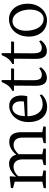

<svg xmlns="http://www.w3.org/2000/svg" viewBox="824 -1385 576 2264"><g transform="rotate(-90 1112.0 -253.0)"><path d="M235.8 -28.3 166 -42V-325.2Q186.5 -350.6 216.8 -366Q247.1 -381.3 279.8 -381.3Q318.8 -381.3 341.6 -353.5Q364.3 -325.7 364.3 -279.8V-42L299.3 -26.4L295.4 0H489.7L493.7 -28.3L425.8 -42V-322.3Q448.7 -346.7 475.6 -363.8Q502.4 -380.9 535.2 -380.9Q576.7 -380.9 598.9 -354.5Q621.1 -328.1 621.1 -279.8V-42L557.6 -26.4L554.7 -1H748.5L754.9 -29.3L685.5 -42.5V-291.5Q685.5 -358.9 658.7 -395.5Q631.8 -432.1 570.3 -432.1Q527.3 -432.1 488 -408.9Q448.7 -385.7 423.3 -353H418Q409.2 -392.6 380.9 -413.3Q352.5 -434.1 314 -434.1Q271 -434.1 230.7 -410.9Q190.4 -387.7 164.1 -355.5H160.2L165.5 -420.4L159.7 -427.2L28.3 -412.6L25.4 -387.2L102.1 -367.7V-42L27.8 -26.4L23.4 0H231Z M1130.9 -50.8 1121.6 -72.3Q1094.2 -53.7 1069.3 -45.9Q1044.4 -38.1 1013.7 -38.1Q967.8 -38.1 936.5 -63Q905.3 -87.9 889.9 -128.4Q874.5 -168.9 873.5 -217.3L1109.9 -220.2Q1113.3 -232.9 1115.7 -252.7Q1118.2 -272.5 1118.2 -284.2Q1118.2 -358.4 1085.2 -395.5Q1052.2 -432.6 996.1 -432.6Q947.8 -432.6 903.6 -405.5Q859.4 -378.4 832 -326.7Q804.7 -274.9 804.7 -205.1Q804.7 -133.8 828.6 -84.2Q852.5 -34.7 892.3 -10Q932.1 14.6 980 14.6Q1026.9 14.6 1065.9 -2.9Q1105 -20.5 1130.9 -50.8ZM1049.3 -297.9Q1049.3 -268.6 1045.9 -258.8L874.5 -247.6Q875.5 -295.4 888.9 -328.6Q902.3 -361.8 924.1 -378.4Q945.8 -395 972.2 -395Q1007.8 -395 1028.6 -368.7Q1049.3 -342.3 1049.3 -297.9Z M1232.4 -122.6Q1231.9 -52.2 1255.6 -20.3Q1279.3 11.7 1325.7 11.7Q1361.8 11.7 1394.8 -7.1Q1427.7 -25.9 1450.2 -58.1L1440.9 -79.6Q1440.9 -79.1 1428 -70.6Q1415 -62 1398.2 -54.9Q1381.3 -47.9 1365.2 -47.9Q1341.3 -47.9 1326.7 -56.9Q1312 -65.9 1304.9 -88.4Q1297.9 -110.8 1297.9 -151.4L1299.3 -375H1434.1L1438 -410.2H1299.8V-521.5H1276.9Q1257.8 -474.1 1232.7 -443.1Q1207.5 -412.1 1172.4 -396V-376.5H1234.4Z M1549.8 -122.6Q1549.3 -52.2 1573 -20.3Q1596.7 11.7 1643.1 11.7Q1679.2 11.7 1712.2 -7.1Q1745.1 -25.9 1767.6 -58.1L1758.3 -79.6Q1758.3 -79.1 1745.4 -70.6Q1732.4 -62 1715.6 -54.9Q1698.7 -47.9 1682.6 -47.9Q1658.7 -47.9 1644 -56.9Q1629.4 -65.9 1622.3 -88.4Q1615.2 -110.8 1615.2 -151.4L1616.7 -375H1751.5L1755.4 -410.2H1617.2V-521.5H1594.2Q1575.2 -474.1 1550 -443.1Q1524.9 -412.1 1489.7 -396V-376.5H1551.8Z M2200.2 -214.4Q2200.2 -276.9 2177.7 -327.1Q2155.3 -377.4 2113.5 -406.2Q2071.8 -435.1 2016.6 -435.1Q1961.4 -435.1 1914.6 -406.7Q1867.7 -378.4 1840.1 -325.4Q1812.5 -272.5 1812.5 -200.7Q1812.5 -137.7 1836.2 -89.1Q1859.9 -40.5 1903.6 -13.7Q1947.3 13.2 2004.4 13.2Q2057.6 13.2 2102.5 -15.6Q2147.5 -44.4 2173.8 -96.2Q2200.2 -147.9 2200.2 -214.4ZM2131.3 -185.5Q2131.3 -142.1 2118.2 -105.7Q2105 -69.3 2080.1 -47.9Q2055.2 -26.4 2021.5 -26.4Q1976.6 -26.4 1944.8 -55.4Q1913.1 -84.5 1897.2 -132.3Q1881.3 -180.2 1881.3 -235.8Q1881.3 -279.3 1894.8 -315.4Q1908.2 -351.6 1934.1 -372.6Q1960 -393.6 1995.6 -393.6Q2039.1 -393.6 2069.8 -363Q2100.6 -332.5 2116 -284.7Q2131.3 -236.8 2131.3 -185.5Z"/></g></svg>

Font: Neuton Light
Style: Regular
Weight: 300
Designer: Brian M Zick
Foundry: Brian M Zick
Version: Version 1.560